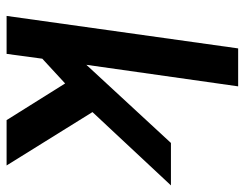

<svg xmlns="http://www.w3.org/2000/svg" viewBox="-102 -658 760 597"><g transform="rotate(90 278.5 -360.0)"><path d="M30 0 131 -720H249L182 -248L425 -511H557L329 -267L495 0H354L240 -182L163 -111L148 0Z"/></g></svg>

Font: Chivo Medium
Style: Italic
Weight: 500
Italic angle: -8.05°
Designer: Hector Gatti
Foundry: Omnibus-Type
Version: Version 2.002